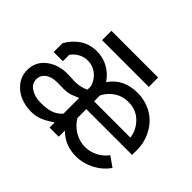

<svg xmlns="http://www.w3.org/2000/svg" viewBox="-136 -838 1064 1064"><g transform="rotate(45 396.5 -306.0)"><path d="M201.2 -548.3V-621.6H567.4V-548.3ZM193.4 -207.5Q168.5 -207.5 147.5 -201.2Q126.5 -194.8 111.3 -178.5Q96.2 -162.1 96.2 -137.7Q96.2 -102.5 128.4 -82.3Q160.6 -62 203.6 -62Q252.4 -62 283 -72Q313.5 -82 337.9 -108.9V-231.9Q330.6 -229.5 313 -221.7Q295.4 -213.9 279.5 -210.2Q263.7 -206.5 241.7 -206.5Q232.4 -206.5 216.3 -207Q200.2 -207.5 193.4 -207.5ZM24.4 -137.7Q24.4 -203.1 74.7 -242.2Q125 -281.2 196.8 -281.2Q209 -281.2 229.7 -280Q250.5 -278.8 258.8 -278.8Q300.3 -278.8 337.9 -296.9V-322.8Q329.1 -360.4 297.9 -386.5Q266.6 -412.6 225.1 -412.6Q194.8 -412.6 169.7 -398.2Q144.5 -383.8 129.9 -361.8V-312H58.1V-381.3Q84 -427.7 126 -456.3Q168 -484.9 225.6 -484.9Q274.4 -484.9 315.2 -461.7Q356 -438.5 381.3 -399.4Q437 -481.4 547.4 -481.4Q595.7 -481.4 637.7 -463.1Q679.7 -444.8 708 -413.8Q736.3 -382.8 752.4 -341.6Q768.6 -300.3 768.6 -254.9V-216.3H409.7V-146.5Q432.1 -108.4 470.7 -85.4Q509.3 -62.5 553.2 -62.5Q590.8 -62.5 626.5 -80.8Q662.1 -99.1 684.1 -129.9L742.7 -88.4Q710.4 -42.5 659.7 -16.4Q608.9 9.8 553.2 9.8Q467.8 9.8 409.7 -48.3V0H337.9V-40Q336.4 -39.1 326.4 -32.7Q316.4 -26.4 314.2 -25.1Q312 -23.9 302.7 -18.3Q293.5 -12.7 290 -11.2Q286.6 -9.8 277.8 -5.4Q269 -1 264.2 0.2Q259.3 1.5 250.7 4.4Q242.2 7.3 235.4 8.1Q228.5 8.8 220 9.8Q211.4 10.7 202.6 10.7Q156.7 10.7 116.7 -6.3Q76.7 -23.4 50.5 -58.1Q24.4 -92.8 24.4 -137.7ZM409.7 -277.3H693.8Q687 -331.5 647 -370.6Q606.9 -409.7 547.4 -409.7Q500.5 -409.7 465.1 -386.2Q429.7 -362.8 409.7 -324.2Z"/></g></svg>

Font: Eligible
Style: Regular
Weight: 500
Version: Version 1.1